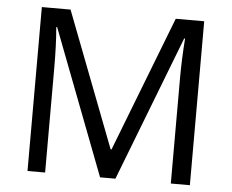

<svg xmlns="http://www.w3.org/2000/svg" viewBox="-51 -774 1005 833"><g transform="rotate(5 451.5 -357.0)"><path d="M414.1 0 171.9 -632.8H168Q174.8 -557.6 174.8 -454.1V0H98.1V-713.9H223.1L449.2 -125H453.1L681.2 -713.9H805.2V0H722.2V-460Q722.2 -539.1 729 -631.8H725.1L481 0Z"/></g></svg>

Font: f06252833
Style: Regular
Weight: 400
Foundry: Ascender Corporation
Version: Version 1.10